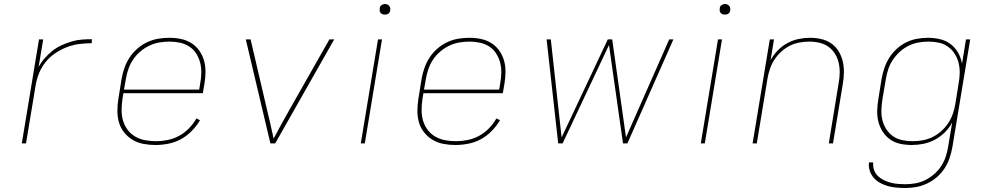

<svg xmlns="http://www.w3.org/2000/svg" viewBox="-20 -717 4940 960"><path d="M89 0 175 -520H196L173 -382Q186 -406 204 -426.5Q222 -447 243 -463.5Q264 -480 288.5 -491Q313 -502 338 -509.5Q363 -517 388.5 -519Q414 -521 439 -521V-501Q408 -501 376.5 -497Q345 -493 315 -481.5Q285 -470 256.5 -451Q228 -432 207.5 -406Q187 -380 175 -350Q163 -320 158 -289L110 0Z M757 8Q727 8 697.5 2.5Q668 -3 643.5 -17.5Q619 -32 601 -54.5Q583 -77 575 -104.5Q567 -132 567 -162.5Q567 -193 572 -223L588 -323Q593 -351 602.5 -378Q612 -405 628 -429.5Q644 -454 667 -474Q690 -494 717 -506.5Q744 -519 772 -523.5Q800 -528 827 -528Q857 -528 885.5 -522Q914 -516 937.5 -501Q961 -486 977 -463Q993 -440 1000.5 -413Q1008 -386 1007.5 -356Q1007 -326 1002 -297L994 -251H597L592 -220Q588 -193 588 -165.5Q588 -138 595.5 -113Q603 -88 618.5 -67.5Q634 -47 656.5 -34Q679 -21 705.5 -16Q732 -11 760 -11Q789 -11 818.5 -17Q848 -23 875 -37.5Q902 -52 924.5 -75Q947 -98 962 -125L980 -116Q963 -87 938.5 -62Q914 -37 884.5 -21Q855 -5 822 1.5Q789 8 757 8ZM976 -269 981 -300Q986 -326 986.5 -353Q987 -380 980.5 -404.5Q974 -429 960.5 -450Q947 -471 926 -484.5Q905 -498 879.5 -503.5Q854 -509 827 -509Q802 -509 776 -504.5Q750 -500 726 -488.5Q702 -477 681 -459Q660 -441 645 -418.5Q630 -396 621.5 -370.5Q613 -345 609 -320L600 -269Z M1332 0 1209 -520H1233L1314 -173Q1323 -136 1331.5 -99Q1340 -62 1348 -24Q1368 -62 1388.5 -99Q1409 -136 1430 -173L1627 -520H1651L1356 0Z M1784 0 1870 -520H1890L1804 0ZM1904 -644Q1898 -644 1892.5 -646Q1887 -648 1883 -652.5Q1879 -657 1878.5 -663.5Q1878 -670 1879 -676Q1879 -681 1881.5 -685Q1884 -689 1888 -691.5Q1892 -694 1896 -695.5Q1900 -697 1905 -697Q1911 -697 1916.5 -694.5Q1922 -692 1926 -687.5Q1930 -683 1931 -676.5Q1932 -670 1931 -664Q1930 -659 1927.5 -655Q1925 -651 1921.5 -648.5Q1918 -646 1913.5 -645Q1909 -644 1904 -644Z M2257 8Q2227 8 2197.5 2.5Q2168 -3 2143.5 -17.5Q2119 -32 2101 -54.5Q2083 -77 2075 -104.5Q2067 -132 2067 -162.5Q2067 -193 2072 -223L2088 -323Q2093 -351 2102.5 -378Q2112 -405 2128 -429.5Q2144 -454 2167 -474Q2190 -494 2217 -506.5Q2244 -519 2272 -523.5Q2300 -528 2327 -528Q2357 -528 2385.5 -522Q2414 -516 2437.5 -501Q2461 -486 2477 -463Q2493 -440 2500.5 -413Q2508 -386 2507.5 -356Q2507 -326 2502 -297L2494 -251H2097L2092 -220Q2088 -193 2088 -165.5Q2088 -138 2095.5 -113Q2103 -88 2118.5 -67.5Q2134 -47 2156.5 -34Q2179 -21 2205.5 -16Q2232 -11 2260 -11Q2289 -11 2318.5 -17Q2348 -23 2375 -37.5Q2402 -52 2424.5 -75Q2447 -98 2462 -125L2480 -116Q2463 -87 2438.5 -62Q2414 -37 2384.5 -21Q2355 -5 2322 1.5Q2289 8 2257 8ZM2476 -269 2481 -300Q2486 -326 2486.5 -353Q2487 -380 2480.5 -404.5Q2474 -429 2460.5 -450Q2447 -471 2426 -484.5Q2405 -498 2379.5 -503.5Q2354 -509 2327 -509Q2302 -509 2276 -504.5Q2250 -500 2226 -488.5Q2202 -477 2181 -459Q2160 -441 2145 -418.5Q2130 -396 2121.5 -370.5Q2113 -345 2109 -320L2100 -269Z M2771 0 2713 -520H2734L2788 -30L3019 -520H3041L3110 -30L3326 -520H3347L3117 0H3095L3025 -492L2793 0Z M3484 0 3570 -520H3590L3504 0ZM3604 -644Q3598 -644 3592.5 -646Q3587 -648 3583 -652.5Q3579 -657 3578.5 -663.5Q3578 -670 3579 -676Q3579 -681 3581.5 -685Q3584 -689 3588 -691.5Q3592 -694 3596 -695.5Q3600 -697 3605 -697Q3611 -697 3616.5 -694.5Q3622 -692 3626 -687.5Q3630 -683 3631 -676.5Q3632 -670 3631 -664Q3630 -659 3627.5 -655Q3625 -651 3621.5 -648.5Q3618 -646 3613.5 -645Q3609 -644 3604 -644Z M3743 0 3829 -520H3850L3833 -416Q3847 -442 3868.5 -464.5Q3890 -487 3917 -501.5Q3944 -516 3973 -522Q4002 -528 4030 -528Q4059 -528 4087 -521.5Q4115 -515 4137 -499.5Q4159 -484 4173 -461Q4187 -438 4193.5 -411Q4200 -384 4199.5 -355Q4199 -326 4194 -297L4145 0H4124L4173 -300Q4178 -326 4178.5 -352Q4179 -378 4173.5 -402.5Q4168 -427 4155 -448Q4142 -469 4122.5 -483Q4103 -497 4078 -503Q4053 -509 4027 -509Q4003 -509 3977.5 -504.5Q3952 -500 3928.5 -488Q3905 -476 3885 -457.5Q3865 -439 3851 -417Q3837 -395 3829 -370.5Q3821 -346 3817 -321L3764 0Z M4507 223Q4485 223 4462.5 221Q4440 219 4420 213.5Q4400 208 4381.5 198Q4363 188 4349.5 173Q4336 158 4329 137.5Q4322 117 4325 95H4346Q4344 114 4350 132Q4356 150 4369 162.5Q4382 175 4398 183Q4414 191 4432 196Q4450 201 4469.5 202.5Q4489 204 4508 204Q4533 204 4558 199.5Q4583 195 4607 183Q4631 171 4651.5 153Q4672 135 4686.5 112.5Q4701 90 4709 65Q4717 40 4721 15L4741 -105Q4727 -78 4704.5 -55.5Q4682 -33 4654.5 -18.5Q4627 -4 4597.5 2Q4568 8 4539 8Q4509 8 4481 2Q4453 -4 4431 -19.5Q4409 -35 4394 -58Q4379 -81 4372 -108.5Q4365 -136 4366 -165Q4367 -194 4372 -223L4388 -323Q4393 -350 4402 -377Q4411 -404 4426.5 -428.5Q4442 -453 4464 -473Q4486 -493 4511.5 -505.5Q4537 -518 4565 -523Q4593 -528 4620 -528Q4651 -528 4680.5 -521Q4710 -514 4733 -496.5Q4756 -479 4770.5 -453.5Q4785 -428 4790 -398L4810 -520H4831L4742 18Q4737 46 4728 73Q4719 100 4703 124.5Q4687 149 4664.5 168.5Q4642 188 4615.5 200.5Q4589 213 4561.5 218Q4534 223 4507 223ZM4543 -11Q4568 -11 4593 -15.5Q4618 -20 4642 -31.5Q4666 -43 4686.5 -61.5Q4707 -80 4721.5 -102Q4736 -124 4744.5 -149Q4753 -174 4757 -199L4773 -299Q4778 -325 4778.5 -351.5Q4779 -378 4773 -402.5Q4767 -427 4753.5 -448Q4740 -469 4720 -483.5Q4700 -498 4675 -503.5Q4650 -509 4623 -509Q4598 -509 4572.5 -504.5Q4547 -500 4523.5 -488.5Q4500 -477 4479.5 -458.5Q4459 -440 4444 -417.5Q4429 -395 4421 -370Q4413 -345 4409 -320L4392 -220Q4388 -194 4387 -167.5Q4386 -141 4392 -116.5Q4398 -92 4411.5 -71Q4425 -50 4445 -36Q4465 -22 4490.5 -16.5Q4516 -11 4543 -11Z"/></svg>

Font: Iosevka Aile Thin
Style: Italic
Weight: 100
Italic angle: -9°
Designer: Belleve Invis
Foundry: Belleve Invis
Version: Version 31.1.0; ttfautohint (v1.8.4)